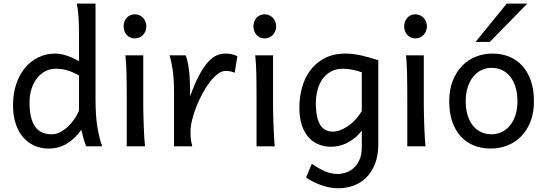

<svg xmlns="http://www.w3.org/2000/svg" viewBox="-20 -801 2989 1051"><path d="M283.2 -424.8Q255.4 -424.8 230 -412.1Q204.6 -399.4 184.8 -375.5Q165 -351.6 153.3 -317.1Q141.6 -282.7 141.6 -239.3Q141.6 -153.8 170.7 -109.9Q199.7 -65.9 263.7 -65.9Q286.1 -65.9 308.3 -77.1Q330.6 -88.4 350.3 -106.4Q370.1 -124.5 386.2 -147.7Q402.3 -170.9 412.6 -195.3V-388.2Q394.5 -397.9 378.9 -404.8Q363.3 -411.6 348.1 -416Q333 -420.4 317.4 -422.6Q301.8 -424.8 283.2 -424.8ZM502.9 -258.8Q502.9 -166.5 513.4 -103.8Q523.9 -41 539.6 0H451.7Q446.3 -12.7 438.7 -37.8Q431.2 -63 424.8 -90.3Q389.6 -40.5 345.2 -14.2Q300.8 12.2 246.6 12.2Q201.7 12.2 165.8 -4.6Q129.9 -21.5 104.2 -52.5Q78.6 -83.5 64.9 -127.2Q51.3 -170.9 51.3 -224.6Q51.3 -289.6 69.1 -341.8Q86.9 -394 118.2 -430.9Q149.4 -467.8 191.7 -487.8Q233.9 -507.8 283.2 -507.8Q298.8 -507.8 315.7 -504.4Q332.5 -501 349.4 -495.1Q366.2 -489.3 382.3 -481.7Q398.4 -474.1 412.6 -466.3V-603Q412.6 -662.1 409.9 -706.3Q407.2 -750.5 400.4 -781.2H502.9Z M656.7 -656.7Q656.7 -670.4 661.1 -682.4Q665.5 -694.3 673.6 -703.4Q681.6 -712.4 692.9 -717.5Q704.1 -722.7 717.8 -722.7Q731.4 -722.7 743.2 -717.5Q754.9 -712.4 763.2 -703.4Q771.5 -694.3 776.4 -682.4Q781.2 -670.4 781.2 -656.7Q781.2 -643.1 776.4 -631.1Q771.5 -619.1 763.2 -610.1Q754.9 -601.1 743.2 -595.9Q731.4 -590.8 717.8 -590.8Q704.1 -590.8 692.9 -595.9Q681.6 -601.1 673.6 -610.1Q665.5 -619.1 661.1 -631.1Q656.7 -643.1 656.7 -656.7ZM764.2 -231.9Q764.2 -208.5 764.9 -176.5Q765.6 -144.5 766.8 -111.8Q768.1 -79.1 769.8 -49.3Q771.5 -19.5 773.9 0H673.8V-258.8Q673.8 -294.4 673.6 -329.1Q673.3 -363.8 672.6 -394.8Q671.9 -425.8 670.4 -452.4Q668.9 -479 666.5 -498H764.2Z M932.6 0V-300.3Q932.6 -372.6 924.6 -422.6Q916.5 -472.7 908.2 -498H996.1Q1002 -484.4 1006.6 -463.6Q1011.2 -442.9 1014.4 -417.5Q1017.6 -392.1 1019 -363.3Q1020.5 -334.5 1020.5 -305.2V-273.4Q1045.4 -342.3 1069.3 -387.5Q1093.3 -432.6 1116.9 -459.5Q1140.6 -486.3 1164.6 -497.1Q1188.5 -507.8 1213.4 -507.8Q1231.9 -507.8 1247.6 -504.4Q1263.2 -501 1279.3 -493.2L1264.6 -402.8Q1250.5 -408.7 1239.7 -410.6Q1229 -412.6 1213.4 -412.6Q1193.4 -412.6 1171.4 -395.8Q1149.4 -378.9 1128.2 -351.1Q1106.9 -323.2 1087.9 -288.1Q1068.8 -252.9 1054.4 -216.1Q1040 -179.2 1031.5 -144Q1022.9 -108.9 1022.9 -81.5Q1022.9 -69.3 1023.2 -59.1Q1023.4 -48.8 1024.7 -39.3Q1025.9 -29.8 1027.8 -20.3Q1029.8 -10.7 1032.7 0Z M1367.2 -656.7Q1367.2 -670.4 1371.6 -682.4Q1376 -694.3 1384 -703.4Q1392.1 -712.4 1403.3 -717.5Q1414.6 -722.7 1428.2 -722.7Q1441.9 -722.7 1453.6 -717.5Q1465.3 -712.4 1473.6 -703.4Q1481.9 -694.3 1486.8 -682.4Q1491.7 -670.4 1491.7 -656.7Q1491.7 -643.1 1486.8 -631.1Q1481.9 -619.1 1473.6 -610.1Q1465.3 -601.1 1453.6 -595.9Q1441.9 -590.8 1428.2 -590.8Q1414.6 -590.8 1403.3 -595.9Q1392.1 -601.1 1384 -610.1Q1376 -619.1 1371.6 -631.1Q1367.2 -643.1 1367.2 -656.7ZM1474.6 -231.9Q1474.6 -208.5 1475.3 -176.5Q1476.1 -144.5 1477.3 -111.8Q1478.5 -79.1 1480.2 -49.3Q1481.9 -19.5 1484.4 0H1384.3V-258.8Q1384.3 -294.4 1384 -329.1Q1383.8 -363.8 1383.1 -394.8Q1382.3 -425.8 1380.9 -452.4Q1379.4 -479 1377 -498H1474.6Z M1857.9 -424.8Q1817.9 -424.8 1789.6 -408.4Q1761.2 -392.1 1743.4 -365.5Q1725.6 -338.9 1717.3 -305.2Q1709 -271.5 1709 -236.8Q1709 -191.4 1716.1 -161.4Q1723.1 -131.3 1735.6 -113.5Q1748 -95.7 1764.9 -88.1Q1781.7 -80.6 1801.8 -80.6Q1820.3 -80.6 1841.3 -88.1Q1862.3 -95.7 1883.5 -109.9Q1904.8 -124 1924.6 -145Q1944.3 -166 1960.4 -192.9V-405.3Q1948.7 -409.7 1935.5 -413.3Q1922.4 -417 1908.7 -419.4Q1895 -421.9 1882.1 -423.3Q1869.1 -424.8 1857.9 -424.8ZM2050.8 -12.2Q2050.8 52.2 2032 98.1Q2013.2 144 1982.7 173.1Q1952.1 202.1 1913.1 215.8Q1874 229.5 1833.5 229.5Q1786.6 229.5 1740.5 213.4Q1694.3 197.3 1655.3 170.9L1687 95.2Q1721.7 120.1 1756.8 135.7Q1792 151.4 1828.6 151.4Q1847.7 151.4 1870.6 144.5Q1893.6 137.7 1913.6 120.8Q1933.6 104 1947 75.7Q1960.4 47.4 1960.4 4.9V-85.4Q1941.4 -61.5 1920.2 -44.7Q1898.9 -27.8 1877.2 -17.3Q1855.5 -6.8 1833.7 -2.2Q1812 2.4 1792 2.4Q1758.3 2.4 1727.1 -9.3Q1695.8 -21 1671.6 -46.6Q1647.5 -72.3 1633.1 -113.3Q1618.7 -154.3 1618.7 -212.4Q1618.7 -268.6 1633.3 -321.8Q1647.9 -375 1678.7 -416.3Q1709.5 -457.5 1757.6 -482.7Q1805.7 -507.8 1872.6 -507.8Q1894.5 -507.8 1917.7 -504.6Q1940.9 -501.5 1963.9 -496.1Q1986.8 -490.7 2008.8 -484.1Q2030.8 -477.5 2050.8 -471.2Z M2192.4 -656.7Q2192.4 -670.4 2196.8 -682.4Q2201.2 -694.3 2209.2 -703.4Q2217.3 -712.4 2228.5 -717.5Q2239.7 -722.7 2253.4 -722.7Q2267.1 -722.7 2278.8 -717.5Q2290.5 -712.4 2298.8 -703.4Q2307.1 -694.3 2312 -682.4Q2316.9 -670.4 2316.9 -656.7Q2316.9 -643.1 2312 -631.1Q2307.1 -619.1 2298.8 -610.1Q2290.5 -601.1 2278.8 -595.9Q2267.1 -590.8 2253.4 -590.8Q2239.7 -590.8 2228.5 -595.9Q2217.3 -601.1 2209.2 -610.1Q2201.2 -619.1 2196.8 -631.1Q2192.4 -643.1 2192.4 -656.7ZM2299.8 -231.9Q2299.8 -208.5 2300.5 -176.5Q2301.3 -144.5 2302.5 -111.8Q2303.7 -79.1 2305.4 -49.3Q2307.1 -19.5 2309.6 0H2209.5V-258.8Q2209.5 -294.4 2209.2 -329.1Q2209 -363.8 2208.3 -394.8Q2207.5 -425.8 2206.1 -452.4Q2204.6 -479 2202.1 -498H2299.8Z M2529.3 -246.6Q2529.3 -204.1 2539.6 -170.4Q2549.8 -136.7 2568.6 -113.5Q2587.4 -90.3 2613.3 -78.1Q2639.2 -65.9 2670.9 -65.9Q2700.2 -65.9 2726.1 -78.1Q2752 -90.3 2771.2 -113.5Q2790.5 -136.7 2801.5 -170.4Q2812.5 -204.1 2812.5 -246.6Q2812.5 -289.6 2802.2 -323.5Q2792 -357.4 2773.2 -381.1Q2754.4 -404.8 2728.3 -417.2Q2702.1 -429.7 2670.9 -429.7Q2641.1 -429.7 2615.2 -417.2Q2589.4 -404.8 2570.3 -381.1Q2551.3 -357.4 2540.3 -323.5Q2529.3 -289.6 2529.3 -246.6ZM2439 -246.6Q2439 -309.6 2458 -358.2Q2477.1 -406.7 2509.3 -440.2Q2541.5 -473.6 2584.5 -490.7Q2627.4 -507.8 2675.8 -507.8Q2726.1 -507.8 2767.8 -490.7Q2809.6 -473.6 2839.6 -440.2Q2869.6 -406.7 2886.2 -358.2Q2902.8 -309.6 2902.8 -246.6Q2902.8 -183.6 2883.8 -135.3Q2864.7 -86.9 2832.5 -54.2Q2800.3 -21.5 2757.3 -4.6Q2714.4 12.2 2666 12.2Q2615.7 12.2 2574 -4.6Q2532.2 -21.5 2502.2 -54.2Q2472.2 -86.9 2455.6 -135.3Q2439 -183.6 2439 -246.6ZM2866.2 -781.2 2661.1 -571.3H2583L2753.9 -781.2Z"/></svg>

Font: Andika Basic
Style: Regular
Weight: 400
Designer: Annie Olsen & Victor Gaultney
Foundry: SIL International
Version: Version 1.000